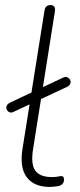

<svg xmlns="http://www.w3.org/2000/svg" viewBox="-20 -731 315 759"><path d="M177 8Q115 8 86 -30Q57 -68 69 -143L156 -690Q158 -701 164 -706Q170 -711 180 -711Q190 -711 194.5 -704.5Q199 -698 197 -686L111 -143Q101 -82 119.5 -56.5Q138 -31 185 -31Q201 -31 209.5 -33Q218 -35 222 -35Q227 -35 230 -32Q233 -29 233 -20Q233 -10 226.5 -3.5Q220 3 209 5Q202 6 192.5 7Q183 8 177 8ZM34 -289Q27 -285 20.5 -286.5Q14 -288 10 -292.5Q6 -297 5 -303Q4 -309 7.5 -315Q11 -321 19 -325L229 -424Q237 -428 243 -426.5Q249 -425 253.5 -420.5Q258 -416 259 -410Q260 -404 257 -398Q254 -392 246 -388Z"/></svg>

Font: Nunito ExtraLight
Style: Italic
Weight: 200
Italic angle: -9°
Designer: Vernon Adams
Foundry: Vernon Adams
Version: Version 3.602